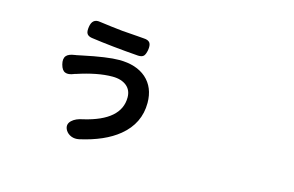

<svg xmlns="http://www.w3.org/2000/svg" viewBox="-87 -833 1674 1095"><g transform="rotate(15 750.0 -285.5)"><path d="M395.5 49.8Q373 41 361.3 21.5Q343.8 -9.8 369.1 -34.2Q391.6 -55.7 434.6 -63.5Q646.5 -113.3 646.5 -249Q646.5 -291 618.2 -315.4Q586.9 -341.8 533.2 -341.8Q445.3 -341.8 325.2 -301.8Q324.2 -301.8 321.8 -301.3Q319.3 -300.8 318.4 -299.8Q285.2 -286.1 266.6 -293.9Q247.1 -300.8 238.3 -334Q229.5 -367.2 244.1 -384.8Q256.8 -400.4 293 -405.3Q294.9 -405.3 296.9 -406.2H299.8Q309.6 -408.2 333 -413.1Q475.6 -443.4 545.9 -443.4Q646.5 -443.4 705.1 -392.6Q764.6 -339.8 764.6 -248Q764.6 -127 667 -46.9Q585 20.5 440.4 52.7Q416 57.6 395.5 49.8ZM642.6 -495.1Q484.4 -506.8 361.3 -524.4Q337.9 -528.3 331.1 -543Q325.2 -554.7 329.1 -581.1Q336.9 -632.8 382.8 -625Q453.1 -615.2 519.5 -608.4Q550.8 -605.5 611.3 -601.6Q636.7 -599.6 648.4 -598.6Q675.8 -597.7 685.5 -583Q694.3 -569.3 689.5 -540Q684.6 -514.6 675.8 -504.9Q666 -494.1 642.6 -495.1Z"/></g></svg>

Font: Bpmf GenSen Rounded B
Style: B
Weight: 700
Foundry: But Ko
Version: Version 1.320